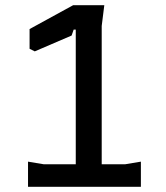

<svg xmlns="http://www.w3.org/2000/svg" viewBox="-20 -720 640 740"><path d="M272 0V-606H264L256 -583L114 -522L94 -532V-608L262 -700H382L372 -620V0ZM88 0V-97L148 -87H463L523 -97V0Z"/></svg>

Font: AR One Sans Medium
Style: Regular
Weight: 500
Designer: Niteesh Yadav
Foundry: Niteesh Yadav
Version: Version 1.001;gftools[0.9.33]